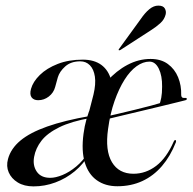

<svg xmlns="http://www.w3.org/2000/svg" viewBox="-20 -655 686 684"><path d="M277.5 -178Q284.5 -232.5 306.5 -280.8Q328.5 -329 361.5 -366Q394.5 -403 434.2 -424Q474 -445 516.5 -445Q553.5 -445 578 -427Q602.5 -409 614.5 -379.8Q626.5 -350.5 625.5 -316.5Q625.5 -311 628.5 -308.2Q631.5 -305.5 639 -306Q642.5 -306.5 643.8 -305.8Q645 -305 645.5 -303.5Q646 -301.5 644.8 -300.2Q643.5 -299 641 -298Q635.5 -296.5 611 -290.5Q586.5 -284.5 551.5 -276Q516.5 -267.5 478.5 -258.5Q440.5 -249.5 407.2 -241.5Q374 -233.5 353.2 -228.5Q332.5 -223.5 332.5 -223.5L331.5 -234Q331.5 -234 350.5 -238.2Q369.5 -242.5 398.8 -249.2Q428 -256 459.8 -263.8Q491.5 -271.5 517.8 -278.5Q544 -285.5 556.5 -289.5L547 -280.5Q551.5 -291 554.5 -306.8Q557.5 -322.5 557.5 -346.5Q558 -385 545.8 -410.2Q533.5 -435.5 512.5 -435.5Q489.5 -435.5 466.5 -419Q443.5 -402.5 423.5 -370.8Q403.5 -339 388 -295Q372.5 -251 365 -195.5Q354 -118.5 378.8 -77.2Q403.5 -36 455.5 -36Q499.5 -36 536.5 -64.2Q573.5 -92.5 599 -151Q600.5 -154 601.8 -155.2Q603 -156.5 605 -156Q606.5 -156 607 -153.8Q607.5 -151.5 606.5 -148Q587 -98.5 557 -63.5Q527 -28.5 487 -10Q447 8.5 398 8.5Q355 8.5 325 -12.8Q295 -34 282.2 -75.8Q269.5 -117.5 277.5 -178ZM90.5 -338.5Q97.5 -364 122 -388Q146.5 -412 185.5 -427.2Q224.5 -442.5 275 -442.5Q315.5 -442.5 341 -423.8Q366.5 -405 375.8 -370.2Q385 -335.5 376 -287L296 -252L313 -318Q322 -356 318 -382.2Q314 -408.5 300.2 -422.5Q286.5 -436.5 266 -436.5Q232.5 -436.5 212.2 -418.2Q192 -400 186 -379.5L176.5 -345Q171 -324.5 154 -311.2Q137 -298 116 -298Q100 -298 92.5 -308.2Q85 -318.5 90.5 -338.5ZM8.5 -88.5Q18.5 -125.5 52.5 -154Q86.5 -182.5 148 -204.2Q209.5 -226 301.5 -242L303.5 -235Q233.5 -222.5 191 -201.5Q148.5 -180.5 127.8 -153.8Q107 -127 101.5 -96Q96 -65.5 111 -43.5Q126 -21.5 159 -21.5Q178 -21.5 202.5 -31.5Q227 -41.5 251.5 -61.8Q276 -82 295 -113L299 -108Q278 -71 246.5 -45Q215 -19 177.2 -5Q139.5 9 99.5 9Q66 9 43.2 -5Q20.5 -19 11 -41Q1.5 -63 8.5 -88.5ZM480.5 -586Q496.5 -609.5 512 -622.2Q527.5 -635 544 -635Q561.5 -635 567.2 -624.8Q573 -614.5 570 -603Q565.5 -585.5 551.2 -572.5Q537 -559.5 518 -547.5L409 -477Q407 -476 405.5 -475.8Q404 -475.5 403 -476.5Q402 -477.5 403 -479Q404 -480.5 405 -482Z"/></svg>

Font: Fraunces 120pt
Style: Italic
Weight: 400
Italic angle: -16°
Version: Version 1.000;[b76b70a41]